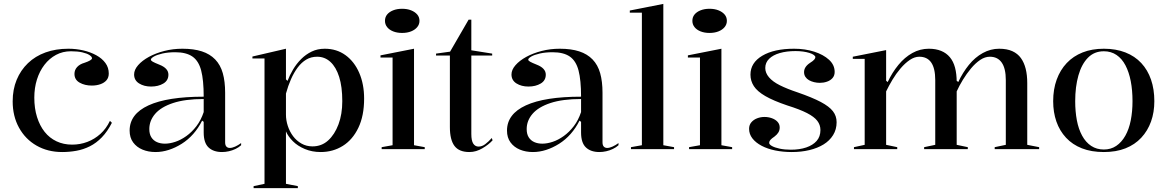

<svg xmlns="http://www.w3.org/2000/svg" viewBox="-20 -765 5988 985"><path d="M299 15Q225 15 167.5 -18Q110 -51 77.5 -110Q45 -169 45 -245Q45 -306 65.5 -355.5Q86 -405 123.5 -441Q161 -477 213.5 -496Q266 -515 331 -515Q370 -515 407 -506.5Q444 -498 474 -481.5Q504 -465 521 -441.5Q538 -418 538 -388Q538 -367 526.5 -353.5Q515 -340 495 -333Q475 -326 451 -326Q415 -326 388.5 -341Q362 -356 362 -386Q362 -406 375.5 -421Q389 -436 414 -443Q452 -456 452 -466Q452 -474 439 -482.5Q426 -491 402 -496.5Q378 -502 344 -502Q302 -502 267.5 -483.5Q233 -465 208 -432.5Q183 -400 169.5 -357Q156 -314 156 -264Q156 -209 170 -164.5Q184 -120 209 -88.5Q234 -57 270 -40Q306 -23 350 -23Q391 -23 428 -37Q465 -51 495 -78Q525 -105 544 -145L554 -135Q531 -90 502.5 -60.5Q474 -31 441 -14.5Q408 2 372 8.5Q336 15 299 15Z M916 -515Q974 -515 1015.5 -501.5Q1057 -488 1084 -460Q1111 -432 1123 -389.5Q1135 -347 1135 -289V-35Q1135 -20 1141.5 -13Q1148 -6 1159 -6Q1171 -6 1186.5 -13Q1202 -20 1217 -31V-20Q1205 -9 1188.5 -1Q1172 7 1154 11Q1136 15 1119 15Q1075 15 1050 -8.5Q1025 -32 1025 -85Q1025 -105 1025 -114.5Q1025 -124 1025 -129Q1025 -134 1025 -140L1017 -146Q998 -108 971.5 -78Q945 -48 912.5 -27.5Q880 -7 846 4Q812 15 778 15Q741 15 711 2.5Q681 -10 663 -34.5Q645 -59 645 -95Q645 -180 742 -224.5Q839 -269 1025 -269Q1025 -354 1012 -403.5Q999 -453 967 -475Q935 -497 879 -497Q842 -497 813.5 -490.5Q785 -484 769.5 -475Q754 -466 754 -459Q754 -454 763.5 -448.5Q773 -443 798 -433Q844 -415 844 -382Q844 -352 818 -336.5Q792 -321 755 -321Q719 -321 693.5 -337Q668 -353 668 -383Q668 -407 688.5 -430.5Q709 -454 743.5 -473Q778 -492 822.5 -503.5Q867 -515 916 -515ZM1025 -257Q930 -257 868 -236.5Q806 -216 776 -181Q746 -146 746 -103Q746 -77 756.5 -60.5Q767 -44 785 -36Q803 -28 826 -28Q851 -28 879.5 -37.5Q908 -47 936 -67Q964 -87 987.5 -117.5Q1011 -148 1025 -190Z M1281 200V190L1337 178V-465H1275V-475L1447 -515V-358L1455 -350Q1466 -379 1483.5 -408.5Q1501 -438 1525 -462Q1549 -486 1579 -500.5Q1609 -515 1646 -515Q1707 -515 1752.5 -482Q1798 -449 1823 -391Q1848 -333 1848 -259Q1848 -171 1818.5 -109.5Q1789 -48 1738.5 -16.5Q1688 15 1625 15Q1581 15 1544 -0.5Q1507 -16 1482.5 -40.5Q1458 -65 1447 -91V178L1508 190V200ZM1583 -14Q1630 -14 1663.5 -44.5Q1697 -75 1716.5 -127Q1736 -179 1736 -246Q1736 -320 1720 -370.5Q1704 -421 1675 -447.5Q1646 -474 1607 -474Q1576 -474 1551.5 -459.5Q1527 -445 1507.5 -419Q1488 -393 1473 -359Q1458 -325 1447 -285V-177Q1447 -148 1456.5 -119Q1466 -90 1483.5 -66.5Q1501 -43 1526.5 -28.5Q1552 -14 1583 -14Z M2043 -596Q2017 -596 1997 -604Q1977 -612 1966 -626Q1955 -640 1955 -658Q1955 -677 1966 -690.5Q1977 -704 1997 -712Q2017 -720 2043 -720Q2069 -720 2089 -712Q2109 -704 2120.5 -690.5Q2132 -677 2132 -658Q2132 -640 2120.5 -626Q2109 -612 2089 -604Q2069 -596 2043 -596ZM1938 0V-10L1994 -20V-470H1932V-481L2104 -515V-20L2159 -10V0Z M2388 15Q2335 15 2311.5 -16.5Q2288 -48 2288 -113V-480H2217V-490L2289 -500L2384 -664H2398V-507L2505 -490V-480H2398V-78Q2398 -43 2408 -28Q2418 -13 2435 -13Q2453 -13 2469.5 -25.5Q2486 -38 2503 -57L2507 -45Q2497 -34 2483.5 -23.5Q2470 -13 2454.5 -4Q2439 5 2422.5 10Q2406 15 2388 15Z M2852 -515Q2910 -515 2951.5 -501.5Q2993 -488 3020 -460Q3047 -432 3059 -389.5Q3071 -347 3071 -289V-35Q3071 -20 3077.5 -13Q3084 -6 3095 -6Q3107 -6 3122.5 -13Q3138 -20 3153 -31V-20Q3141 -9 3124.5 -1Q3108 7 3090 11Q3072 15 3055 15Q3011 15 2986 -8.5Q2961 -32 2961 -85Q2961 -105 2961 -114.5Q2961 -124 2961 -129Q2961 -134 2961 -140L2953 -146Q2934 -108 2907.5 -78Q2881 -48 2848.5 -27.5Q2816 -7 2782 4Q2748 15 2714 15Q2677 15 2647 2.5Q2617 -10 2599 -34.5Q2581 -59 2581 -95Q2581 -180 2678 -224.5Q2775 -269 2961 -269Q2961 -354 2948 -403.5Q2935 -453 2903 -475Q2871 -497 2815 -497Q2778 -497 2749.5 -490.5Q2721 -484 2705.5 -475Q2690 -466 2690 -459Q2690 -454 2699.5 -448.5Q2709 -443 2734 -433Q2780 -415 2780 -382Q2780 -352 2754 -336.5Q2728 -321 2691 -321Q2655 -321 2629.5 -337Q2604 -353 2604 -383Q2604 -407 2624.5 -430.5Q2645 -454 2679.5 -473Q2714 -492 2758.5 -503.5Q2803 -515 2852 -515ZM2961 -257Q2866 -257 2804 -236.5Q2742 -216 2712 -181Q2682 -146 2682 -103Q2682 -77 2692.5 -60.5Q2703 -44 2721 -36Q2739 -28 2762 -28Q2787 -28 2815.5 -37.5Q2844 -47 2872 -67Q2900 -87 2923.5 -117.5Q2947 -148 2961 -190Z M3383 -20 3438 -10V0H3217V-10L3273 -20V-700H3211V-711L3383 -745Z M3620 -596Q3594 -596 3574 -604Q3554 -612 3543 -626Q3532 -640 3532 -658Q3532 -677 3543 -690.5Q3554 -704 3574 -712Q3594 -720 3620 -720Q3646 -720 3666 -712Q3686 -704 3697.5 -690.5Q3709 -677 3709 -658Q3709 -640 3697.5 -626Q3686 -612 3666 -604Q3646 -596 3620 -596ZM3515 0V-10L3571 -20V-470H3509V-481L3681 -515V-20L3736 -10V0Z M4042 15Q3997 15 3957.5 7Q3918 -1 3887.5 -17Q3857 -33 3840 -55Q3823 -77 3823 -104Q3823 -124 3834.5 -137.5Q3846 -151 3864 -158Q3882 -165 3902 -165Q3922 -165 3940 -158.5Q3958 -152 3969 -140Q3980 -128 3980 -111Q3980 -97 3973.5 -86Q3967 -75 3954 -65Q3938 -54 3932 -47Q3926 -40 3926 -32Q3926 -24 3940 -16Q3954 -8 3979.5 -2.5Q4005 3 4037 3Q4082 3 4116 -8.5Q4150 -20 4169.5 -42Q4189 -64 4189 -98Q4189 -124 4173 -145Q4157 -166 4120 -185Q4083 -204 4019 -224Q3948 -248 3906.5 -272Q3865 -296 3847.5 -323Q3830 -350 3830 -382Q3830 -443 3890.5 -479Q3951 -515 4054 -515Q4110 -515 4157 -500Q4204 -485 4233 -458.5Q4262 -432 4262 -396Q4262 -377 4251 -364.5Q4240 -352 4222.5 -346Q4205 -340 4186 -340Q4171 -340 4156.5 -343.5Q4142 -347 4130.5 -353.5Q4119 -360 4112 -370.5Q4105 -381 4105 -395Q4105 -422 4135 -442Q4151 -452 4157 -459Q4163 -466 4163 -472Q4163 -477 4155 -483Q4147 -489 4132.5 -493.5Q4118 -498 4100 -500.5Q4082 -503 4061 -503Q4016 -503 3981 -493Q3946 -483 3926 -463.5Q3906 -444 3906 -416Q3906 -391 3925 -368.5Q3944 -346 3981 -327.5Q4018 -309 4072 -291Q4147 -265 4190.5 -242Q4234 -219 4253 -194.5Q4272 -170 4272 -138Q4272 -101 4254 -72Q4236 -43 4205 -24Q4174 -5 4132.5 5Q4091 15 4042 15Z M4361 0V-10L4416 -22V-463H4355V-474L4526 -508V-351L4534 -344Q4557 -393 4589 -432Q4621 -471 4660.5 -493Q4700 -515 4745 -515Q4781 -515 4808 -504Q4835 -493 4853 -471.5Q4871 -450 4879.5 -418Q4888 -386 4888 -344V-22L4945 -10V0H4721V-10L4778 -22V-354Q4778 -414 4757.5 -444Q4737 -474 4696 -474Q4672 -474 4647.5 -457.5Q4623 -441 4600 -414Q4577 -387 4558.5 -356Q4540 -325 4526 -296V-22L4583 -10V0ZM5083 0V-10L5140 -22V-354Q5140 -414 5119 -444Q5098 -474 5058 -474Q5033 -474 5008.5 -457.5Q4984 -441 4961.5 -414Q4939 -387 4920 -356Q4901 -325 4888 -296V-351L4896 -344Q4919 -393 4950.5 -432Q4982 -471 5022 -493Q5062 -515 5106 -515Q5146 -515 5173.5 -502.5Q5201 -490 5217.5 -467Q5234 -444 5242 -412Q5250 -380 5250 -339V-22L5311 -10V0Z M5643 -515Q5705 -515 5753.5 -496Q5802 -477 5835 -441.5Q5868 -406 5885 -356.5Q5902 -307 5902 -246Q5902 -189 5885 -141.5Q5868 -94 5835 -58.5Q5802 -23 5754 -4Q5706 15 5643 15Q5579 15 5530.5 -4Q5482 -23 5449 -58.5Q5416 -94 5399.5 -141.5Q5383 -189 5383 -246Q5383 -307 5401 -356.5Q5419 -406 5452.5 -441.5Q5486 -477 5534 -496Q5582 -515 5643 -515ZM5643 -502Q5594 -502 5561.5 -469Q5529 -436 5512.5 -378Q5496 -320 5496 -246Q5496 -193 5504.5 -148Q5513 -103 5531.5 -69Q5550 -35 5578 -16.5Q5606 2 5643 2Q5679 2 5706.5 -16.5Q5734 -35 5753 -68.5Q5772 -102 5781 -147.5Q5790 -193 5790 -246Q5790 -302 5781 -348.5Q5772 -395 5754 -429.5Q5736 -464 5708 -483Q5680 -502 5643 -502Z"/></svg>

Font: Kalnia
Style: Regular
Weight: 400
Designer: Frida Medrano
Foundry: Frida Medrano
Version: Version 1.105